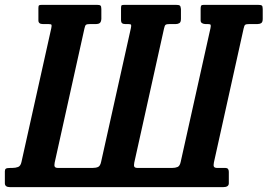

<svg xmlns="http://www.w3.org/2000/svg" viewBox="-56 -770 1101 790"><path d="M291.5 -653 169 -101Q166.5 -88.5 169.5 -83.8Q172.5 -79 183 -79H325Q338.5 -79 347.5 -83Q356.5 -87 360 -104L482.5 -654Q484.5 -664 483.5 -667.5Q482.5 -671 472 -671H459Q442 -671 442 -686V-737Q442 -747 445 -748.5Q448 -750 456.5 -750H668Q679.5 -750 683.5 -747.2Q687.5 -744.5 688.5 -733V-692Q688.5 -679 682.2 -675Q676 -671 667 -671H642Q630 -671 625.8 -668.2Q621.5 -665.5 619 -653L496.5 -101Q494 -88.5 496.8 -83.8Q499.5 -79 510.5 -79H652.5Q665.5 -79 674.8 -83Q684 -87 687.5 -104L810 -654Q812 -664 810.8 -667.5Q809.5 -671 799.5 -671H789.5Q782 -671 775.8 -674.5Q769.5 -678 769.5 -686V-733.5Q769.5 -743.5 771.8 -746.8Q774 -750 782.5 -750H1006Q1017.5 -750 1021.2 -747.2Q1025 -744.5 1025 -733V-692Q1025 -679 1018.8 -675Q1012.5 -671 1003 -671H969.5Q957.5 -671 953.2 -668.2Q949 -665.5 946.5 -653L824 -101Q821.5 -88.5 824.5 -83.8Q827.5 -79 838 -79H871.5Q885.5 -79 885.5 -63V-16Q885.5 0 862 0H-14.5Q-36 0 -36 -16V-65Q-36 -73 -31.8 -76Q-27.5 -79 -13.5 -79H-5.5Q8 -79 18.5 -83Q29 -87 32.5 -104L155 -654Q157 -664 156 -667.5Q155 -671 143.5 -671H120.5Q102 -671 102 -686V-737Q102 -746.5 105 -748.2Q108 -750 116.5 -750H343.5Q353.5 -750 357.2 -747.2Q361 -744.5 361 -733V-692Q360 -679 354.2 -675Q348.5 -671 339.5 -671H314.5Q302.5 -671 298.2 -668.2Q294 -665.5 291.5 -653Z"/></svg>

Font: Besley* Condensed Semi
Style: Italic
Weight: 600
Width: 3
Italic angle: -13°
Designer: Owen Earl
Foundry: indestructible type*
Version: Version 3.000; ttfautohint (v1.8.3)